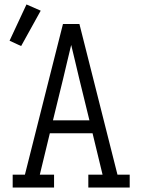

<svg xmlns="http://www.w3.org/2000/svg" viewBox="-20 -843 640 863"><path d="M37 0V-58H92L201 -490L263 -735H337L508 -58H563V0H377V-58H441L396 -244H204L159 -58H223V0ZM382 -302 336 -490Q327 -528 318 -566Q309 -604 300 -641Q291 -604 282 -566Q273 -528 264 -490L218 -302ZM75 -636 23 -660 99 -823 163 -795Z"/></svg>

Font: Iosevka Slab Light Extended
Style: Regular
Weight: 300
Width: 7
Monospace: yes
Designer: Belleve Invis
Foundry: Belleve Invis
Version: Version 11.1.0; ttfautohint (v1.8.3)